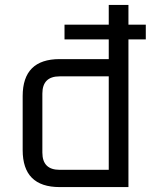

<svg xmlns="http://www.w3.org/2000/svg" viewBox="-20 -760 622 780"><path d="M72.1 -150.2V-369.7Q72.1 -519.9 222.3 -519.9H421.8V-600H242.1V-659.9H421.8V-740H501.8V-659.9H572.3V-600H501.8V0H222.3Q72.1 0 72.1 -150.2ZM152.1 -140.2Q152.1 -70.1 222.2 -70.1H421.8V-449.8H222.2Q152.1 -449.8 152.1 -379.7Z"/></svg>

Font: Oxanium ExtraLight
Style: Regular
Weight: 200
Designer: Severin Meyer
Version: Version 2.000